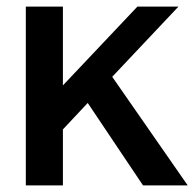

<svg xmlns="http://www.w3.org/2000/svg" viewBox="-20 -560 587 580"><path d="M58 0H170V-169L245 -249L412 0H547L319 -328L519 -540H395L170 -302V-540H58Z"/></svg>

Font: Ronzino Medium
Style: Regular
Weight: 500
Designer: Nunzio Mazzaferro
Foundry: Collletttivo
Version: Version 1.000;Glyphs 3.3 (3337)